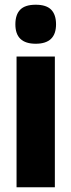

<svg xmlns="http://www.w3.org/2000/svg" viewBox="-20 -792 302 812"><path d="M131 -607Q45 -607 45 -689Q45 -730 65.5 -751Q86 -772 131 -772Q176 -772 196.5 -751Q217 -730 217 -689Q217 -607 131 -607ZM50 0V-553H212V0Z"/></svg>

Font: Noto Sans ExtraCondensed Black
Style: Regular
Weight: 900
Width: 2
Designer: Monotype Design Team
Foundry: Monotype Imaging Inc.
Version: Version 2.013; ttfautohint (v1.8.4.7-5d5b)